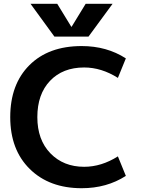

<svg xmlns="http://www.w3.org/2000/svg" viewBox="-20 -983 743 1013"><path d="M358 -842 432 -963H574L447 -790H267L141 -963H282L356 -842ZM424 -627Q311 -627 244 -556.5Q177 -486 177 -365Q177 -245 246 -174Q315 -103 424 -103Q515 -103 602 -158L644 -55Q543 10 411 10Q240 10 137 -91.5Q34 -193 34 -365Q34 -538 135 -639Q236 -740 411 -740Q543 -740 644 -675L602 -572Q515 -627 424 -627Z"/></svg>

Font: Mplus 1p Bold
Style: Bold
Weight: 700
Version: Version 1.061